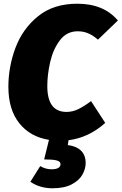

<svg xmlns="http://www.w3.org/2000/svg" viewBox="-20 -736 653 1031"><path d="M348 17 344 43Q391 49 415.5 73.5Q440 98 440 139Q440 170 423 201Q406 232 366 253.5Q326 275 262 275Q194 275 143 240L196 156Q225 173 256 173Q305 173 305 145Q305 131 284.5 125.5Q264 120 217 120L243 15Q142 -1 83.5 -74.5Q25 -148 25 -270Q25 -377 63 -479Q101 -581 184 -648.5Q267 -716 395 -716Q537 -716 613 -626L506 -523Q481 -545 455 -556.5Q429 -568 397 -568Q338 -568 301.5 -519.5Q265 -471 249.5 -403Q234 -335 234 -274Q234 -135 337 -135Q370 -135 400.5 -150Q431 -165 469 -193L545 -76Q457 3 348 17Z"/></svg>

Font: Fira Sans Black
Style: Italic
Weight: 900
Italic angle: -8°
Designer: Carrois Corporate & Edenspiekermann AG
Foundry: Carrois Corporate GbR & Edenspiekermann AG
Version: Version 4.203